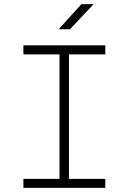

<svg xmlns="http://www.w3.org/2000/svg" viewBox="-20 -914 626 934"><path d="M93.8 0H492.2V-43.9H315.4V-649.4H492.2V-693.4H93.8V-649.4H269.5V-43.9H93.8ZM265.6 -771.5H320.3L435.1 -893.6H375.5Z"/></svg>

Font: Cascadia Code PL ExtraLight
Style: Regular
Weight: 200
Monospace: yes
Designer: Aaron Bell
Foundry: Saja Typeworks
Version: Version 2404.023